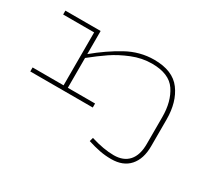

<svg xmlns="http://www.w3.org/2000/svg" viewBox="-126 -767 1470 1288"><g transform="rotate(30 608.5 -123.0)"><path d="M1019 -178V29Q1019 127 970 182.5Q921 238 829 238Q782 238 738.5 229.5Q695 221 645 205L653 176Q753 207 831 207Q906 207 946 162Q986 117 986 31V-178Q986 -298 933.5 -376Q881 -454 748 -454Q671 -454 595.5 -423.5Q520 -393 462.5 -354Q405 -315 339 -262V-31H550V0H66V-31H306V-441H66V-471H339V-292Q438 -374 538 -429Q638 -484 748 -484Q892 -484 955.5 -398.5Q1019 -313 1019 -178Z"/></g></svg>

Font: BioRhyme Expanded ExtraLight
Style: Regular
Weight: 275
Width: 7
Designer: Aoife Mooney
Foundry: Aoife Mooney Type
Version: Version 1.000